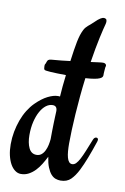

<svg xmlns="http://www.w3.org/2000/svg" viewBox="-99 -706 495 763"><g transform="rotate(10 149.0 -325.0)"><path d="M298.3 -470.2Q296.9 -466.3 296.9 -462.4Q296.9 -455.6 296.1 -452.4Q295.4 -449.2 295.4 -441.9V-434.1Q295.4 -430.2 293.2 -426.8Q291 -423.3 283.7 -419.9Q276.4 -416.5 262.7 -414.1Q249 -411.6 226.6 -410.2Q221.7 -372.1 218.3 -334.5Q214.8 -296.9 212.6 -262.5Q210.4 -228 209.2 -197.8Q208 -167.5 208 -143.6Q208 -126.5 209.2 -112.1Q210.4 -97.7 213.4 -86.9Q216.3 -76.2 221.4 -70.3Q226.6 -64.5 233.9 -64.5Q242.2 -64.5 249.3 -71.5Q256.3 -78.6 263.7 -92.5Q271 -106.4 279.3 -126.7Q287.6 -147 297.9 -172.9Q302.2 -185.1 311 -185.1Q314 -185.1 316.2 -183.1Q318.4 -181.2 318.4 -176.8Q318.4 -174.8 316.9 -169.9Q304.2 -131.8 292.5 -101.6Q280.8 -71.3 269.5 -48.8Q256.8 -23.4 241.2 -7.8Q225.6 7.8 199.7 7.8Q189.5 7.8 179.4 4.2Q169.4 0.5 161.1 -9Q152.8 -18.6 146 -35.2Q139.2 -51.8 135.7 -77.1Q127.9 -61.5 118.4 -45.9Q108.9 -30.3 97.2 -18.1Q85.4 -5.9 71.3 1.7Q57.1 9.3 40 9.3Q27.3 9.3 16.4 1.2Q5.4 -6.8 -2.7 -21.2Q-10.7 -35.6 -15.4 -55.7Q-20 -75.7 -20 -100.1Q-20 -126 -15.4 -150.9Q-10.7 -175.8 -2.4 -198.5Q5.9 -221.2 17.8 -240.5Q29.8 -259.8 43.9 -273.9Q68.4 -298.3 91.3 -309.8Q114.3 -321.3 131.8 -321.3Q134.3 -321.3 135.7 -321.3Q137.2 -321.3 140.1 -320.8Q141.6 -342.8 143.3 -362.5Q145 -382.3 148.4 -408.7Q107.4 -409.2 86.2 -410.6Q64.9 -412.1 62 -414.1Q59.6 -416 58.8 -419.7Q58.1 -423.3 58.1 -428.7Q58.1 -432.6 58.3 -434.1Q58.6 -435.5 59.3 -436.8Q60.1 -438 61.3 -440.2Q62.5 -442.4 64 -447.8Q65.4 -452.6 68.6 -455.3Q71.8 -458 80.1 -459Q101.6 -460.9 120.4 -462.6Q139.2 -464.4 156.2 -466.8Q159.7 -492.2 162.6 -511.7Q165.5 -531.2 168.7 -546.6Q171.9 -562 175.5 -573.7Q179.2 -585.4 184.1 -595.2Q187.5 -602.5 191.7 -607.4Q195.8 -612.3 200.4 -616.2Q205.1 -620.1 210.7 -624.8Q216.3 -629.4 223.1 -636.2Q235.4 -648.4 243.9 -653.6Q252.4 -658.7 257.3 -658.7Q262.7 -658.7 266.4 -656Q270 -653.3 270 -645.5Q270 -643.1 269.5 -640.1Q269 -637.2 268.1 -633.8Q266.6 -627.9 262.9 -613.8Q259.3 -599.6 254.9 -578.9Q250.5 -558.1 245.6 -532.2Q240.7 -506.3 236.3 -477.1Q254.9 -479.5 267.1 -481.2Q279.3 -482.9 286.1 -482.9Q291.5 -482.9 295.2 -480Q298.8 -477.1 298.8 -473.1Q298.8 -471.2 298.3 -470.2ZM135.7 -261.2Q135.7 -282.2 117.7 -282.2Q103.5 -282.2 90.8 -272.5Q78.1 -262.7 68.4 -245.1Q58.6 -227.5 52.7 -203.1Q46.9 -178.7 46.9 -149.4Q46.9 -117.7 56.9 -96.9Q66.9 -76.2 87.9 -76.2Q99.6 -76.2 107.9 -83Q116.2 -89.8 121.3 -100.6Q126.5 -111.3 129.2 -123.8Q131.8 -136.2 132.8 -147.5Q132.8 -164.1 133.1 -180.4Q133.3 -196.8 133.8 -211.9Q134.3 -227.1 134.8 -239.7Q135.3 -252.4 135.7 -261.2Z"/></g></svg>

Font: Engagement
Style: Regular
Weight: 400
Designer: Astigmatic (AOETI)
Foundry: Astigmatic (AOETI)
Version: Version 1.000